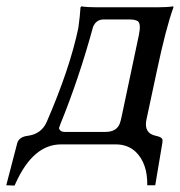

<svg xmlns="http://www.w3.org/2000/svg" viewBox="-23 -452 564 601"><path d="M161.6 -50.8Q164.6 -39.6 178.2 -39.1H307.1Q341.3 -39.1 351.6 -64.5Q355 -73.2 357.9 -87.9L411.6 -341.8Q419.4 -378.4 407.7 -386.2Q398.9 -391.1 382.3 -391.1H301.3Q277.8 -391.1 268.1 -367.2Q267.6 -365.7 267.6 -365.2Q223.6 -204.6 166 -63.5Q162.6 -54.2 161.6 -50.8ZM222.2 -364.3Q227.5 -402.3 229 -429.2L231.9 -432.1Q249.5 -429.2 279.3 -429.2H470.2Q500 -429.2 519 -432.1L520 -429.2Q496.6 -365.2 467.8 -229L435.1 -76.2Q427.2 -34.7 464.8 -26.9Q485.4 -22.9 485.8 -13.2Q485.8 -9.3 485.4 -5.9L462.9 127.9H438Q439 59.6 401.9 23.4Q377 0 339.8 0H168Q81.1 0 26.4 120.6Q24.4 125 22.5 128.9L-3.4 127.9L31.2 -4.9Q37.6 -23.9 64 -26.9Q106.4 -32.7 123 -69.8Q195.3 -236.3 222.2 -364.3Z"/></svg>

Font: Linux Biolinum Slanted O
Style: Slanted
Weight: 400
Designer: Philipp H. Poll
Foundry: Philipp H. Poll
Version: Version 1.0.4